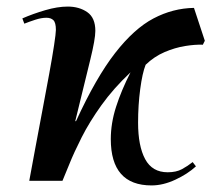

<svg xmlns="http://www.w3.org/2000/svg" viewBox="-20 -550 667 584"><path d="M441 14Q317 14 317 -127Q317 -175 333 -225Q349 -275 377 -330Q325 -281 288.5 -230Q252 -179 228.5 -132.5Q205 -86 191 -51Q177 -16 170 0H69Q77 -44 87.5 -100Q98 -156 109 -214.5Q120 -273 129.5 -324.5Q139 -376 144.5 -412.5Q150 -449 150 -459Q150 -481 142.5 -488.5Q135 -496 121 -496Q106 -496 87.5 -490Q69 -484 54 -478L48 -494Q80 -508 117.5 -519Q155 -530 186 -530Q221 -530 245.5 -513Q270 -496 270 -456Q270 -431 254.5 -368Q239 -305 209 -182L211 -181Q272 -314 330 -388.5Q388 -463 447 -494Q506 -525 570 -526L603 -426L597 -414Q574 -415 543 -410Q512 -405 480.5 -391.5Q449 -378 423 -353Q413 -328 406.5 -279Q400 -230 400 -177Q400 -106 421.5 -66Q443 -26 490 -26Q516 -26 533.5 -35.5Q551 -45 566 -57L576 -44Q551 -21 513.5 -3.5Q476 14 441 14Z"/></svg>

Font: Literata 72pt SemiBold
Style: Italic
Weight: 600
Italic angle: -2°
Designer: Latin by Veronika Burian and Jose Scaglione. Greek by Irene Vlachou. Cyrillic by Vera Evstafieva
Foundry: TypeTogether
Version: Version 3.002